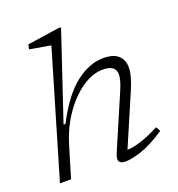

<svg xmlns="http://www.w3.org/2000/svg" viewBox="-135 -853 902 974"><g transform="rotate(-20 316.0 -366.0)"><path d="M137 -168 86.5 0H26.5L225 -672.5Q216 -674 194.2 -677.8Q172.5 -681.5 149.2 -685.5Q126 -689.5 111.5 -692L117 -717L284.5 -742H302.5L145.5 -273.5H155.5Q227.5 -410.5 302 -466.2Q376.5 -522 448 -522Q504 -522 530 -498Q556 -474 556 -434Q556 -413 549.2 -386Q542.5 -359 527 -323L406.5 -42.5Q438 -43.5 480.2 -56.5Q522.5 -69.5 582 -100.5L595.5 -76Q518 -24.5 463.5 -7.2Q409 10 378 10Q352.5 10 344.5 -3Q336.5 -16 349.5 -46L474.5 -337Q496.5 -388 496.5 -417Q496.5 -468 427.5 -468Q371.5 -468 314.5 -428.8Q257.5 -389.5 210.2 -321.8Q163 -254 137 -168Z"/></g></svg>

Font: Newsreader 6pt Light
Style: Italic
Weight: 300
Italic angle: -17°
Designer: Hugues Gentile
Foundry: Production Type
Version: Version 1.003; ttfautohint (v1.8.3)